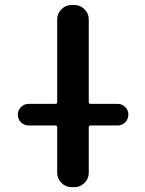

<svg xmlns="http://www.w3.org/2000/svg" viewBox="-20 -774 584 772"><path d="M95.7 -269.5Q77.1 -269.5 64.5 -282.2Q51.8 -294.9 51.8 -313Q51.8 -331.1 64.5 -343.8Q77.1 -356.4 95.7 -356.4H203.1Q210 -356.4 210 -363.3V-696.3Q210 -719.7 227.1 -736.8Q244.1 -753.9 267.6 -753.9H279.3Q302.7 -753.9 319.8 -736.8Q336.9 -719.7 336.9 -696.3V-363.3Q336.9 -356.4 343.8 -356.4H453.1Q470.7 -356.4 483.4 -343.8Q496.1 -331.1 496.1 -313Q496.1 -294.9 483.4 -282.2Q470.7 -269.5 453.1 -269.5H343.8Q336.9 -269.5 336.9 -261.7V-79.1Q336.9 -55.7 319.8 -38.6Q302.7 -21.5 279.3 -21.5H267.6Q244.1 -21.5 227.1 -38.6Q210 -55.7 210 -79.1V-261.7Q210 -269.5 203.1 -269.5Z"/></svg>

Font: Gen Jyuu Gothic Medium
Style: Regular
Weight: 500
Designer: [Source Han Sans]
Ryoko NISHIZUKA  (kana & ideographs); Paul D. Hunt (Latin, Greek & Cyrillic); Wenlong ZHANG  (bopomofo
Version: Version 1.002.20150607